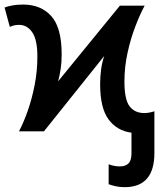

<svg xmlns="http://www.w3.org/2000/svg" viewBox="-26 -565 692 826"><path d="M510.3 240.2Q489.3 240.2 471.7 236.3Q454.1 232.4 441.4 227.5V141.6Q450.7 145.5 463.4 148.2Q476.1 150.9 489.7 150.9Q513.7 150.9 526.6 138.2Q539.6 125.5 539.6 95.2V5.9Q477.1 -2.4 440.9 -51.5Q404.8 -100.6 404.8 -202.6Q404.8 -235.4 408.9 -266.1Q413.1 -296.9 422.4 -324.2L163.1 0H55.7Q75.2 -37.1 93.3 -88.1Q111.3 -139.2 123 -199Q134.8 -258.8 134.8 -322.3Q134.8 -394 112.8 -426Q90.8 -458 56.6 -458Q42.5 -458 32.7 -455.3Q22.9 -452.6 16.1 -449.7L-6.3 -532.7Q7.3 -538.1 27.6 -541.7Q47.9 -545.4 73.2 -545.4Q149.9 -545.4 194.6 -495.8Q239.3 -446.3 239.3 -331.1Q239.3 -296.4 235.1 -269Q231 -241.7 224.1 -215.3L489.7 -540.5H596.2Q576.2 -503.4 556.2 -451.2Q536.1 -398.9 522.7 -337.9Q509.3 -276.9 509.3 -213.9Q509.3 -136.2 531.7 -107.4Q554.2 -78.6 594.7 -78.6Q606.4 -78.6 618.4 -81.1Q630.4 -83.5 638.2 -86.4V93.3Q638.2 240.2 510.3 240.2Z"/></svg>

Font: Open Sans SemiBold
Style: Regular
Weight: 600
Designer: Monotype Design Team
Foundry: Monotype Imaging Inc.
Version: Version 3.003; ttfautohint (v1.8.4)